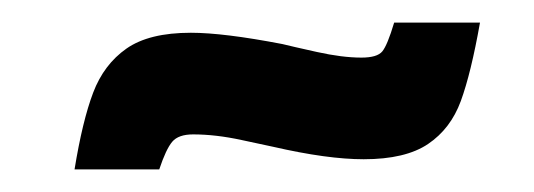

<svg xmlns="http://www.w3.org/2000/svg" viewBox="-20 -389 473 170"><path d="M149 -360Q178 -360 230 -350Q238 -348 260.5 -343Q283 -338 300 -338Q314 -338 318.5 -343.5Q323 -349 329 -369H405Q397 -324 388 -299.5Q379 -275 359 -261.5Q339 -248 302 -248Q270 -248 222 -259Q217 -260 194 -265Q171 -270 151 -270Q138 -270 132.5 -263.5Q127 -257 121 -239H46Q53 -282 62.5 -307Q72 -332 92 -346Q112 -360 149 -360Z"/></svg>

Font: Saira Ultra Condensed ExtraBold
Style: Italic
Weight: 800
Width: 1
Italic angle: -12°
Designer: Hector Gatti with collaboration of the Omnibus-Type team
Foundry: Omnibus-Type
Version: Version 1.001; ttfautohint (v1.8)